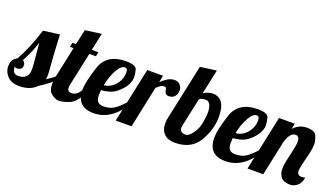

<svg xmlns="http://www.w3.org/2000/svg" viewBox="-97 -1170 2852 1648"><g transform="rotate(20 1329.5 -346.0)"><path d="M73.7 -73.2Q168.9 -73.2 168.9 -166Q168.9 -196.3 162.6 -258.5Q156.2 -320.8 149.9 -402.8Q125.5 -323.2 68.8 -213.9Q91.8 -201.2 91.8 -174.3Q91.8 -147.5 75 -138.7Q58.1 -129.9 42.5 -129.9Q26.9 -129.9 21 -143.1Q21 -73.2 73.7 -73.2ZM113.8 5.9Q43.5 5.9 5.6 -32.5Q-32.2 -70.8 -32.2 -121.1Q-32.2 -171.4 -10.7 -190.7Q10.7 -210 21 -214.8Q88.9 -336.4 144 -511.2L292 -530.8Q300.3 -350.6 307.1 -274.4Q314 -198.2 314 -170.4Q314 -142.6 310.1 -128.9Q354 -154.3 381.8 -179.2H423.8Q361.8 -107.4 271 -54.2Q214.4 5.9 113.8 5.9Z M518.1 -127Q518.6 -90.8 555.7 -90.8Q587.9 -90.8 612.3 -115.2Q636.7 -139.6 648.9 -179.2H690.9Q642.6 -41.5 564.9 -12.7Q487.3 16.1 453.4 4.2Q419.4 -7.8 396.7 -31Q374 -54.2 374 -113.8Q374 -141.1 381.8 -179.2L441.9 -460H408.7L417 -500H449.7L480 -638.2L627.9 -658.2L593.8 -500H653.8L646 -460H585.9L522 -160.2Q518.1 -147 518.1 -127Z M939 -419.9Q939 -456.1 914.1 -456.1Q878.4 -456.1 844.2 -393.8Q810.1 -331.5 793.9 -250Q852.1 -253.9 895.5 -303.5Q939 -353 939 -419.9ZM635.7 -152.8Q635.7 -220.2 682.1 -364.5Q728.5 -508.8 905.8 -508.8Q995.6 -508.8 1005.9 -470.2Q1016.1 -431.6 1016.1 -400.4Q1016.1 -369.1 997.1 -332Q978 -294.9 928.2 -251.5Q878.4 -208 786.1 -202.1Q783.7 -173.8 783.7 -155.3Q783.7 -113.3 801 -95.7Q818.4 -78.1 852.1 -78.1Q910.2 -78.1 948 -102.8Q985.8 -127.4 1032.7 -179.2H1066.9Q956.5 5.9 792 5.9Q635.7 5.9 635.7 -152.8Z M1421.9 -434.1Q1421.9 -395.5 1402.6 -373.8Q1383.3 -352.1 1350.6 -352.1Q1317.4 -352.1 1312 -379.2Q1306.6 -406.2 1302.7 -412.1Q1298.8 -418 1279.3 -418Q1259.8 -418 1218.8 -379.9L1138.7 0H994.6L1100.6 -500H1244.6L1231.9 -438Q1266.6 -468.8 1293.7 -484.4Q1320.8 -500 1353 -500Q1384.8 -500 1403.3 -478.3Q1421.9 -456.5 1421.9 -434.1Z M1544.9 -137.2Q1544.9 -90.8 1597.7 -90.8Q1628.4 -90.8 1662.6 -139.2Q1696.8 -187.5 1705.8 -248.5Q1714.8 -309.6 1714.8 -332Q1714.8 -376 1701.2 -404.1Q1687.5 -432.1 1661.6 -432.1Q1617.2 -432.1 1602.5 -414.1L1547.9 -160.2Q1544.9 -147.5 1544.9 -137.2ZM1697.8 -502.9Q1815.9 -502.9 1815.9 -332Q1815.9 -216.8 1750.5 -105.5Q1685.1 5.9 1533.7 5.9Q1472.2 5.9 1437 -27.8Q1401.9 -61.5 1401.9 -122.1Q1401.9 -154.3 1408.7 -179.2L1515.6 -680.2L1663.6 -700.2L1615.7 -475.1Q1661.1 -502.9 1697.8 -502.9Z M2142.6 -419.9Q2142.6 -456.1 2117.7 -456.1Q2082 -456.1 2047.9 -393.8Q2013.7 -331.5 1997.6 -250Q2055.7 -253.9 2099.1 -303.5Q2142.6 -353 2142.6 -419.9ZM1839.4 -152.8Q1839.4 -220.2 1885.7 -364.5Q1932.1 -508.8 2109.4 -508.8Q2199.2 -508.8 2209.5 -470.2Q2219.7 -431.6 2219.7 -400.4Q2219.7 -369.1 2200.7 -332Q2181.6 -294.9 2131.8 -251.5Q2082 -208 1989.7 -202.1Q1987.3 -173.8 1987.3 -155.3Q1987.3 -113.3 2004.6 -95.7Q2022 -78.1 2055.7 -78.1Q2113.8 -78.1 2151.6 -102.8Q2189.5 -127.4 2236.3 -179.2H2270.5Q2160.2 5.9 1995.6 5.9Q1839.4 5.9 1839.4 -152.8Z M2437.5 -448.2Q2487.3 -503.9 2560.1 -503.9Q2633.3 -503.9 2649.4 -462.4Q2665.5 -420.9 2665.5 -396Q2665.5 -371.1 2661.9 -347.9Q2658.2 -324.7 2652.8 -300.5Q2647.5 -276.4 2632.3 -217Q2617.2 -157.7 2617.2 -132.8Q2617.2 -90.8 2657.2 -90.8Q2682.1 -90.8 2690.4 -97.2Q2684.1 -46.4 2653.8 -20.3Q2623.5 5.9 2587.9 5.9Q2526.9 5.9 2503.2 -26.1Q2479.5 -58.1 2479.5 -95.2Q2479.5 -132.3 2486.6 -166.3Q2493.7 -200.2 2509 -266.4Q2524.4 -332.5 2524.4 -361.8Q2524.4 -413.1 2488.3 -413.1Q2438.5 -413.1 2410.2 -320.8L2342.3 0H2198.2L2304.2 -500H2448.2Z"/></g></svg>

Font: Lobster-Regular
Style: Regular
Weight: 400
Designer: Pablo Impallari
Foundry: Pablo Impallari
Version: Version 1.007; ttfautohint (v1.1) -l 8 -r 50 -G 50 -x 14 -D 